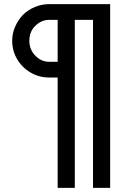

<svg xmlns="http://www.w3.org/2000/svg" viewBox="-20 -753 622 929"><path d="M259 156V-378H218Q169 -378 128 -402Q87 -426 63 -466.5Q39 -507 39 -556Q39 -592 53.5 -624.5Q68 -657 91 -681Q115 -705 148.5 -719Q182 -733 218 -733H513V156H430V-657H342V156ZM218 -454H259V-657H218Q180 -657 150 -627Q137 -615 129.5 -596.5Q122 -578 122 -556Q122 -513 151 -483.5Q180 -454 218 -454Z"/></svg>

Font: Lil Grotesk Medium
Style: Regular
Weight: 500
Designer: Bastien Sozeau
Foundry: NBR — Bastien Sozeau
Version: Version 3.003; ttfautohint (v1.8.4.7-5d5b);gftools[0.9.33]